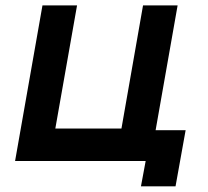

<svg xmlns="http://www.w3.org/2000/svg" viewBox="-20 -582 752 694"><path d="M651 -111.5 614.5 91.5H489.5L506.5 0H34.5L133.5 -562.5H258.5L180 -117.5H419L497 -562.5H622L542.5 -111.5Z"/></svg>

Font: Russisch Sans
Style: Bold Italic
Weight: 700
Italic angle: -10°
Designer: Michael Sharanda (font) & Cristiano Sobral (main changes)
Foundry: Michael Sharanda
Version: Version 2.00;September 8, 2020;FontCreator 13.0.0.2681 64-bi